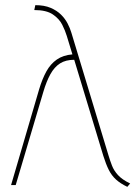

<svg xmlns="http://www.w3.org/2000/svg" viewBox="-20 -717 541 745"><path d="M401 -114 257 -590Q252 -607 242.5 -625.5Q233 -644 217 -660Q201 -676 176.5 -686.5Q152 -697 117 -697L113 -678Q160 -678 185 -661Q210 -644 221.5 -621Q233 -598 239 -578L261 -506Q225 -503 200.5 -486Q176 -469 160 -440Q144 -411 132 -371L23 1H41L148 -360Q160 -401 175.5 -429Q191 -457 213 -471Q235 -485 268 -485L381 -112Q391 -80 402 -58Q413 -36 430 -20.5Q447 -5 474 8L485 -5Q454 -20 438 -37.5Q422 -55 414.5 -74.5Q407 -94 401 -114Z"/></svg>

Font: Advent Pro Thin
Style: Regular
Weight: 250
Version: Version 3.000